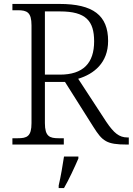

<svg xmlns="http://www.w3.org/2000/svg" viewBox="-20 -734 674 975"><path d="M43 0H304V-32H278C232 -32 208 -41 208 -109V-318H310L454 -90C500 -17 521 0 624 0H634V-36H627C585 -36 558 -59 520 -115L377 -334C457 -358 529 -415 529 -526C529 -656 453 -714 282 -714H43V-682H70C117 -682 140 -672 140 -605V-109C140 -41 117 -32 70 -32H43ZM284 -355H208V-676H285C416 -676 458 -628 458 -524C458 -414 403 -355 284 -355ZM278 208V221H305C329 180 360 113 378 71V61H305C298 107 289 161 278 208Z"/></svg>

Font: Noto Serif Light
Style: Regular
Weight: 300
Designer: Monotype Design Team
Foundry: Monotype Imaging Inc.
Version: Version 2.013